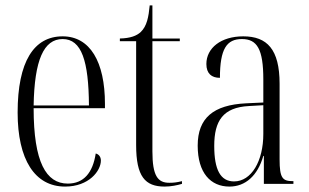

<svg xmlns="http://www.w3.org/2000/svg" viewBox="-20 -678 1138 708"><path d="M220 10C308 10 352 -48 352 -86C352 -99 345 -109 333 -112C322 -40 288 -1 230 -1C150 -1 104 -80 104 -279H367V-295C367 -450 312 -544 211 -544C105 -544 45 -451 45 -263C45 -90 108 10 220 10ZM308 -289H104C107 -456 141 -534 211 -534C281 -534 307 -453 308 -289Z M587 10C611 10 634 5 651 0V-10C631 -5 619 -4 604 -4C562 -4 542 -29 542 -120V-526H643V-536H542V-658H532C528 -616 522 -582 499 -560C484 -546 461 -537 422 -536V-526H482V-143C482 -27 515 10 587 10Z M826 10C885 10 930 -30 951 -103H953V0H1062V-10H1060C1022 -10 1011 -21 1011 -90V-369C1011 -496 965 -544 877 -544C795 -544 741 -501 741 -442C741 -407 760 -391 791 -391C791 -498 816 -534 872 -534C928 -534 951 -497 951 -385V-300L887 -297C767 -291 709 -243 709 -141C709 -40 757 10 826 10ZM843 -9C793 -9 770 -52 770 -140C770 -232 802 -282 898 -287L951 -290V-184C951 -84 907 -9 843 -9Z"/></svg>

Font: Noto Serif Display ExtraCondensed Light
Style: Regular
Weight: 300
Width: 2
Designer: Monotype Design Team
Foundry: Monotype Imaging Inc.
Version: Version 2.009